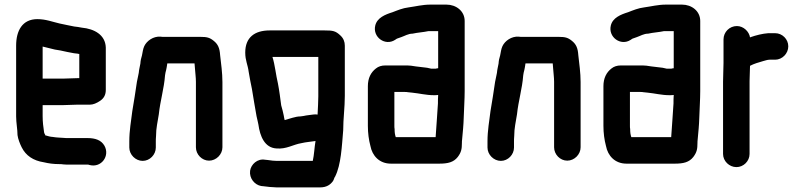

<svg xmlns="http://www.w3.org/2000/svg" viewBox="-20 -647 3490 833"><path d="M256 -306H165V-445C182 -441 201 -436 218 -432L242 -428C262 -424 281 -419 301 -416L318 -414C320 -413 322 -413 324 -413V-308H318C305 -308 271 -306 256 -306ZM318 -193H371C384 -193 399 -199 415 -210C431 -221 439 -236 439 -257V-441C437 -496 389 -522 335 -527L318 -530L302 -532C283 -535 261 -541 239 -545C208 -552 179 -564 142 -564C77 -564 50 -514 50 -449V-142C50 -114 56 -86 56 -61C58 -44 67 -22 74 -8C92 28 124 50 170 57C191 62 212 65 237 65H244C252 66 260 67 267 67H362L369 69C420 82 458 29 433 -15C419 -39 394 -48 359 -48H267C258 -48 247 -50 236 -50C230 -50 213 -52 208 -53C201 -53 185 -57 180 -59H177V-60C176 -62 171 -70 171 -75C168 -96 165 -117 165 -143V-191H256C271 -191 304 -193 318 -193Z M656 -7V-34C656 -39 656 -46 657 -57C657 -92 664 -118 669 -151C675 -209 692 -264 696 -320L698 -332C700 -340 702 -347 703 -354L705 -366C705 -367 705 -369 706 -372H824L826 -348C827 -331 830 -311 830 -292V-8C830 23 856 50 887 50C918 50 945 23 945 -8V-291C945 -331 939 -372 935 -408C933 -438 926 -455 907 -470C890 -484 877 -487 851 -487H694C687 -487 681 -487 676 -488C645 -490 617 -470 606 -447C600 -434 599 -421 596 -407C592 -393 590 -386 589 -371C587 -359 583 -345 582 -331L580 -321C578 -313 576 -303 574 -292C568 -248 561 -208 554 -165C549 -122 541 -82 541 -34V-7C541 24 568 51 599 51C630 51 656 24 656 -7Z M1215 -126C1214 -131 1212 -138 1211 -146L1206 -168L1200 -190C1196 -220 1192 -253 1186 -284C1177 -321 1173 -366 1162 -400H1361V-229C1361 -203 1359 -180 1358 -153V-150C1351 -151 1345 -151 1338 -150C1326 -148 1310 -147 1298 -144L1284 -142C1261 -142 1235 -131 1215 -126ZM1044 -419C1044 -384 1055 -367 1059 -335C1063 -310 1068 -285 1073 -261C1080 -221 1086 -179 1093 -143L1098 -121C1099 -115 1100 -110 1101 -107C1108 -56 1128 -6 1179 -3C1223 1 1251 -20 1288 -26C1291 -27 1300 -28 1303 -29L1317 -31C1325 -32 1339 -34 1347 -35H1348L1349 -36C1344 -7 1343 25 1337 51H1180L1163 50C1153 49 1145 48 1140 47L1130 46C1097 40 1069 66 1065 94C1061 127 1085 155 1113 160L1123 161C1135 163 1166 166 1180 166H1369C1397 166 1414 154 1425 138C1429 132 1430 123 1434 119C1460 67 1463 -12 1469 -82C1469 -132 1476 -180 1476 -231V-449C1476 -466 1470 -481 1457 -493C1436 -513 1424 -515 1388 -515H1150C1085 -515 1044 -485 1044 -419Z M1692 -87C1691 -92 1691 -96 1691 -101V-248H1737C1741 -248 1745 -248 1749 -247L1768 -245C1799 -242 1829 -234 1862 -234C1869 -234 1875 -234 1881 -235C1880 -222 1880 -210 1880 -198C1876 -146 1874 -99 1870 -52H1697C1693 -64 1692 -74 1692 -87ZM1870 -349H1851C1846 -350 1840 -351 1833 -353C1816 -355 1800 -357 1783 -359L1763 -362C1754 -363 1745 -363 1736 -363H1651C1636 -363 1622 -359 1611 -350C1589 -333 1576 -308 1576 -273V-101C1576 -70 1580 -40 1587 -14C1595 29 1626 63 1676 63H1886C1923 63 1948 57 1966 34C1981 14 1984 0 1984 -27C1984 -31 1984 -36 1985 -43C1988 -77 1991 -102 1992 -139C1993 -174 1996 -216 1996 -252V-556C1996 -599 1959 -627 1917 -627H1847C1813 -627 1783 -619 1753 -615C1727 -612 1704 -602 1683 -594C1651 -584 1616 -570 1608 -536C1596 -486 1651 -446 1694 -474C1696 -475 1702 -480 1704 -480C1709 -482 1715 -484 1721 -486C1736 -491 1751 -501 1770 -501C1792 -506 1816 -507 1839 -512H1881V-351C1878 -351 1874 -350 1870 -349Z M2210 -7V-34C2210 -39 2210 -46 2211 -57C2211 -92 2218 -118 2223 -151C2229 -209 2246 -264 2250 -320L2252 -332C2254 -340 2256 -347 2257 -354L2259 -366C2259 -367 2259 -369 2260 -372H2378L2380 -348C2381 -331 2384 -311 2384 -292V-8C2384 23 2410 50 2441 50C2472 50 2499 23 2499 -8V-291C2499 -331 2493 -372 2489 -408C2487 -438 2480 -455 2461 -470C2444 -484 2431 -487 2405 -487H2248C2241 -487 2235 -487 2230 -488C2199 -490 2171 -470 2160 -447C2154 -434 2153 -421 2150 -407C2146 -393 2144 -386 2143 -371C2141 -359 2137 -345 2136 -331L2134 -321C2132 -313 2130 -303 2128 -292C2122 -248 2115 -208 2108 -165C2103 -122 2095 -82 2095 -34V-7C2095 24 2122 51 2153 51C2184 51 2210 24 2210 -7Z M2714 -87C2713 -92 2713 -96 2713 -101V-248H2759C2763 -248 2767 -248 2771 -247L2790 -245C2821 -242 2851 -234 2884 -234C2891 -234 2897 -234 2903 -235C2902 -222 2902 -210 2902 -198C2898 -146 2896 -99 2892 -52H2719C2715 -64 2714 -74 2714 -87ZM2892 -349H2873C2868 -350 2862 -351 2855 -353C2838 -355 2822 -357 2805 -359L2785 -362C2776 -363 2767 -363 2758 -363H2673C2658 -363 2644 -359 2633 -350C2611 -333 2598 -308 2598 -273V-101C2598 -70 2602 -40 2609 -14C2617 29 2648 63 2698 63H2908C2945 63 2970 57 2988 34C3003 14 3006 0 3006 -27C3006 -31 3006 -36 3007 -43C3010 -77 3013 -102 3014 -139C3015 -174 3018 -216 3018 -252V-556C3018 -599 2981 -627 2939 -627H2869C2835 -627 2805 -619 2775 -615C2749 -612 2726 -602 2705 -594C2673 -584 2638 -570 2630 -536C2618 -486 2673 -446 2716 -474C2718 -475 2724 -480 2726 -480C2731 -482 2737 -484 2743 -486C2758 -491 2773 -501 2792 -501C2814 -506 2838 -507 2861 -512H2903V-351C2900 -351 2896 -350 2892 -349Z M3400 -446C3400 -477 3374 -503 3343 -503H3313C3287 -501 3260 -494 3237 -486C3236 -485 3235 -485 3234 -485C3230 -510 3206 -534 3177 -534C3145 -534 3119 -508 3119 -476V-374C3119 -351 3117 -318 3117 -293V21C3117 52 3144 78 3175 78C3206 78 3232 52 3232 21V-295C3232 -317 3234 -340 3234 -361L3235 -362C3250 -370 3273 -377 3291 -382C3300 -384 3309 -388 3319 -388H3343C3374 -388 3400 -415 3400 -446Z"/></svg>

Font: Electronic
Style: UltHv
Weight: 900
Version: Version 1.011